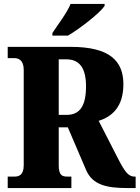

<svg xmlns="http://www.w3.org/2000/svg" viewBox="-20 -951 706 971"><path d="M245 -784V-771H324C387 -808 486 -886 509 -921V-931H337C319 -886 271 -824 245 -784ZM19 0H341V-58H320C295 -58 277 -64 277 -115V-307H323L416 -90C449 -15 521 0 624 0H666V-58H659C630 -58 611 -83 580 -143L479 -340C547 -361 604 -411 604 -525C604 -642 536 -714 338 -714H19V-657H53C70 -657 100 -650 100 -598V-115C100 -64 74 -58 53 -58H19ZM317 -370H277V-651H315C380 -651 415 -610 415 -514C415 -419 386 -370 317 -370Z"/></svg>

Font: Noto Serif Tamil Condensed Black
Style: Regular
Weight: 900
Width: 3
Designer: Indian Type Foundry, Tom Grace, and the Monotype Design Team
Foundry: Monotype Imaging Inc.
Version: Version 2.004